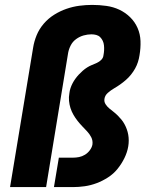

<svg xmlns="http://www.w3.org/2000/svg" viewBox="-20 -763 640 783"><path d="M21 0 115 -568Q119 -594 129.5 -619.5Q140 -645 158.5 -666.5Q177 -688 201 -703Q225 -718 251 -727Q277 -736 303.5 -739.5Q330 -743 356 -743Q385 -743 413.5 -739Q442 -735 466.5 -723.5Q491 -712 510.5 -693Q530 -674 541 -649Q552 -624 553 -595.5Q554 -567 549 -538Q547 -524 542.5 -510Q538 -496 531 -483.5Q524 -471 514.5 -459Q505 -447 493.5 -437Q482 -427 470 -418.5Q458 -410 445 -402.5Q432 -395 420 -384.5Q408 -374 406 -360Q404 -348 410.5 -338Q417 -328 425.5 -321Q434 -314 443 -307Q452 -300 460 -292Q468 -284 475 -275.5Q482 -267 487.5 -257Q493 -247 497 -236Q501 -225 503 -213.5Q505 -202 505 -190Q505 -178 503 -166Q499 -142 487.5 -118.5Q476 -95 459.5 -74.5Q443 -54 420.5 -39.5Q398 -25 374 -16Q350 -7 325.5 -3.5Q301 0 277 0H200L220 -120H277Q290 -120 302.5 -122.5Q315 -125 326.5 -132Q338 -139 346.5 -150.5Q355 -162 357 -174Q359 -190 352 -203.5Q345 -217 335 -227.5Q325 -238 315 -248.5Q305 -259 296 -270.5Q287 -282 279.5 -295Q272 -308 267.5 -322Q263 -336 261.5 -351.5Q260 -367 263 -383Q264 -393 267.5 -403.5Q271 -414 276 -423.5Q281 -433 287.5 -442Q294 -451 301.5 -459Q309 -467 317.5 -474.5Q326 -482 335.5 -488Q345 -494 355 -498Q365 -502 375 -506.5Q385 -511 393 -519Q401 -527 402 -538Q404 -548 404.5 -558Q405 -568 404 -578Q403 -588 399 -596.5Q395 -605 388.5 -611.5Q382 -618 372.5 -620.5Q363 -623 353 -623Q337 -623 321 -618.5Q305 -614 291 -604Q277 -594 269 -579Q261 -564 258 -548L168 0Z"/></svg>

Font: Iosevka SS04 Hv Ex Obl
Style: Regular
Weight: 900
Width: 7
Italic angle: -9°
Monospace: yes
Designer: Belleve Invis
Foundry: Belleve Invis
Version: Version 19.0.0; ttfautohint (v1.8.4)